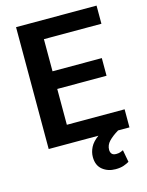

<svg xmlns="http://www.w3.org/2000/svg" viewBox="-134 -793 831 1082"><g transform="rotate(-15 282.0 -252.0)"><path d="M539.1 -105.5V0H472.7Q437 21.5 416.3 43.2Q395.5 64.9 395.5 92.8Q395.5 106.9 403.1 116.2Q410.6 125.5 429.2 125.5Q443.4 125.5 453.4 121.8Q463.4 118.2 470.2 114.7L483.4 186Q471.2 193.4 451.9 200.4Q432.6 207.5 403.3 207.5Q358.9 207.5 327.6 182.4Q296.4 157.2 296.4 108.4Q296.4 79.6 310.3 52Q324.2 24.4 357.9 0H67.9V-710.9H537.6V-605H202.1V-417.5H489.7V-314.5H202.1V-105.5Z"/></g></svg>

Font: Vazirmatn RD UI SemiBold
Style: Regular
Weight: 600
Designer: Saber Rastikerdar
Foundry: Saber Rastikerdar
Version: Version 33.003